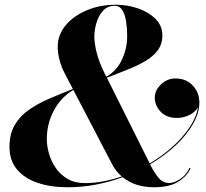

<svg xmlns="http://www.w3.org/2000/svg" viewBox="-20 -780 871 810"><path d="M784 -70.5Q770 -37.5 732.5 -13.8Q695 10 630 10Q549.5 10 497.5 -32.5Q443.5 -12.5 384.5 -1.2Q325.5 10 264.5 10Q193 10 137.8 -9Q82.5 -28 51.2 -65.8Q20 -103.5 20 -160Q20 -214.5 41.8 -252Q63.5 -289.5 101 -316Q138.5 -342.5 186.5 -363.2Q234.5 -384 287.5 -404.5L253.5 -469.5Q238 -499 230.8 -528Q223.5 -557 223.5 -583Q223.5 -633 256.8 -673Q290 -713 345.8 -736.5Q401.5 -760 469 -760Q517.5 -760 562.5 -744.5Q607.5 -729 636.2 -700Q665 -671 665 -631Q665 -594 645.5 -567.8Q626 -541.5 592.5 -522Q559 -502.5 517.2 -486Q475.5 -469.5 431 -452L611.5 -90.5Q665.5 -122.5 709.2 -162.2Q753 -202 781 -244.5Q809 -287 815 -327.5Q805 -308 779.8 -295.2Q754.5 -282.5 726 -282.5Q683 -282.5 658 -308.5Q633 -334.5 633 -368.5Q633 -398.5 659 -423.8Q685 -449 720 -449Q765.5 -449 793.2 -419.2Q821 -389.5 821 -347.5Q821 -304.5 795 -258.2Q769 -212 722.2 -167.8Q675.5 -123.5 613.5 -87L616 -81Q628.5 -56.5 647 -32.2Q665.5 -8 693.5 -8Q715.5 -8 741.2 -25.5Q767 -43 779.5 -72ZM422 -469.5 428.5 -456.5Q471 -479.5 493.8 -527Q516.5 -574.5 516.5 -628Q516.5 -659 512.2 -688.2Q508 -717.5 496.5 -736.5Q485 -755.5 463.5 -755.5Q434 -755.5 415 -735Q396 -714.5 387 -684Q378 -653.5 378 -624.5Q378 -598.5 387.5 -559Q397 -519.5 422 -469.5ZM177.5 -192Q177.5 -164.5 186.5 -132.5Q195.5 -100.5 214.8 -72Q234 -43.5 264.8 -25.5Q295.5 -7.5 339 -7.5Q377 -7.5 416.2 -15Q455.5 -22.5 493.5 -35.5Q467.5 -58 451 -91L289.5 -400.5Q238 -370.5 207.8 -314.8Q177.5 -259 177.5 -192Z"/></svg>

Font: Bodoni* 36pt
Style: Bold Italic
Weight: 700
Italic angle: -13°
Version: Version 2.3